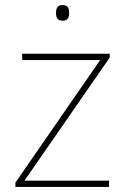

<svg xmlns="http://www.w3.org/2000/svg" viewBox="-20 -741 496 761"><path d="M227 -721C207 -721 202 -706 202 -690C202 -673 207 -659 227 -659C251 -659 254 -673 254 -690C254 -706 251 -721 227 -721ZM412 0V-25H77L415 -513V-528H68V-503H377L41 -17V0Z"/></svg>

Font: Noto Kufi Arabic Thin
Style: Regular
Weight: 100
Designer: Monotype Design Team, David Williams, Khaled Hosny
Foundry: Google LLC
Version: Version 2.109